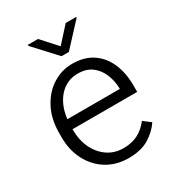

<svg xmlns="http://www.w3.org/2000/svg" viewBox="-177 -838 876 956"><g transform="rotate(-30 260.5 -360.0)"><path d="M282.7 9.8Q212.9 9.8 158.9 -23.4Q105 -56.6 74.7 -115Q44.4 -173.3 44.4 -248V-269.5Q44.4 -352.1 76.2 -412.4Q107.9 -472.7 159.9 -505.4Q211.9 -538.1 272 -538.1Q341.8 -538.1 388.9 -506.1Q436 -474.1 459.7 -418.7Q483.4 -363.3 483.4 -292V-254.9H85V-311H416V-317.4Q414.6 -359.4 398.9 -397Q383.3 -434.6 352.1 -458.3Q320.8 -481.9 272 -481.9Q224.6 -481.9 188.5 -455.6Q152.3 -429.2 132.1 -381.3Q111.8 -333.5 111.8 -269.5V-248Q111.8 -192.4 133.5 -146.5Q155.3 -100.6 194.6 -73.2Q233.9 -45.9 286.1 -45.9Q333 -45.9 368.4 -64Q403.8 -82 431.6 -118.2L473.1 -86.4Q447.8 -47.9 401.9 -19Q356 9.8 282.7 9.8ZM406.7 -725.1 288.1 -597.2H246.1L128.9 -724.1V-730H187.5L267.1 -642.1L346.7 -730H406.7Z"/></g></svg>

Font: Heebo Light
Style: Regular
Weight: 300
Designer: Oded Ezer
Foundry: Ezer Type House
Version: Version 3.100